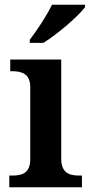

<svg xmlns="http://www.w3.org/2000/svg" viewBox="-20 -786 380 806"><path d="M105 -619V-606H162C221 -642 312 -721 337 -756V-766H198C177 -721 134 -657 105 -619ZM19 0H324V-49H312C270 -49 237 -61 237 -120V-536H23V-487H32C73 -487 107 -475 107 -420V-118C107 -60 74 -49 32 -49H19Z"/></svg>

Font: Noto Serif Lao SemiBold
Style: Regular
Weight: 600
Designer: Monotype Design Team
Foundry: Monotype Imaging Inc.
Version: Version 2.003